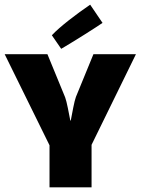

<svg xmlns="http://www.w3.org/2000/svg" viewBox="-27 -802 602 822"><path d="M412 -704 359 -782C303 -744 228 -687 195 -651L235 -593C290 -625 383 -684 412 -704ZM555 -570H373L298 -387C291 -369 282 -317 276 -286H274C268 -316 259 -367 252 -385L176 -570H-7L185 -180V0H365V-182Z"/></svg>

Font: FilmFarsi Display
Style: Regular
Weight: 400
Designer: Borna Izadpanah
Foundry: Borna Izadpanah
Version: Version 1.000;PS 001.000;hotconv 1.0.88;makeotf.lib2.5.64775